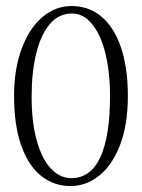

<svg xmlns="http://www.w3.org/2000/svg" viewBox="-20 -607 475 640"><path d="M406.2 -287.1Q406.2 -379.9 383.8 -447.3Q361.3 -514.6 319.1 -550.8Q276.9 -586.9 218.8 -586.9Q164.6 -586.9 120.8 -549.6Q77.1 -512.2 52 -444.1Q26.9 -376 26.9 -287.1Q26.9 -189 51 -121.3Q75.2 -53.7 117.7 -20.3Q160.2 13.2 215.3 13.2Q266.6 13.2 310.3 -21.2Q354 -55.7 380.1 -123.5Q406.2 -191.4 406.2 -287.1ZM346.7 -287.1Q346.7 -151.9 314.2 -82.5Q281.7 -13.2 217.8 -13.2Q180.2 -13.2 150.1 -44.7Q120.1 -76.2 102.8 -137.5Q85.4 -198.7 85.4 -285.2Q85.4 -366.7 100.8 -429.2Q116.2 -491.7 146.2 -526.9Q176.3 -562 219.7 -562Q258.3 -562 287.1 -526.6Q315.9 -491.2 331.3 -429Q346.7 -366.7 346.7 -287.1Z"/></svg>

Font: Neuton ExtraLight
Style: Regular
Weight: 275
Designer: Brian M Zick
Foundry: Brian M Zick
Version: Version 1.560